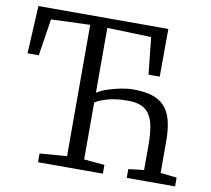

<svg xmlns="http://www.w3.org/2000/svg" viewBox="-81 -835 1019 927"><g transform="rotate(10 428.5 -371.5)"><path d="M163 0V-43L296 -53V-697L105 -690L77 -509H22L34 -743H671L670 -509H615L596 -690L380 -697V-379Q400 -392 431.5 -402.8Q463 -413.5 496.2 -419.8Q529.5 -426 555 -426Q598 -426 630.8 -418.8Q663.5 -411.5 687.2 -395.5Q711 -379.5 726 -353.8Q741 -328 748 -291Q755 -254 755 -205V-52L835 -43V0H598V-43L674 -52V-175Q674 -224 667.8 -260.5Q661.5 -297 646.8 -320.8Q632 -344.5 606.2 -356.2Q580.5 -368 542 -368Q481.5 -368 441.8 -356.8Q402 -345.5 380 -331V-52L481 -43V0Z"/></g></svg>

Font: Merriweather 7pt Light
Style: Regular
Weight: 300
Designer: Eben Sorkin
Foundry: Eben Sorkin
Version: Version 2.200;gftools[0.9.31]